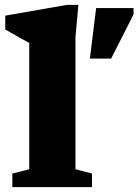

<svg xmlns="http://www.w3.org/2000/svg" viewBox="-20 -765 566 785"><path d="M288.5 -73 356 -55.5V0H30.5V-55.5L99.5 -73V-589.5Q89.5 -595 60 -611.2Q30.5 -627.5 1.5 -644.5V-701L253.5 -745H300.5L288.5 -612ZM347.5 -525.5 373 -732H526V-706L434.5 -525.5Z"/></svg>

Font: Newsreader 6pt
Style: Bold
Weight: 700
Designer: Hugues Gentile
Foundry: Production Type
Version: Version 1.003; ttfautohint (v1.8.3)